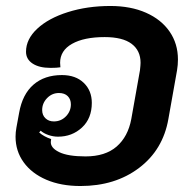

<svg xmlns="http://www.w3.org/2000/svg" viewBox="-20 -613 635 642"><path d="M32 -156Q32 -171 35 -187L44 -236Q55 -298 92 -330Q129 -362 187 -362Q233 -362 260 -336Q287 -310 287 -269Q287 -217 254 -186.5Q221 -156 174 -156Q158 -156 142 -161.5Q126 -167 116 -176L111 -170Q127 -156 151 -148L150 -140Q148 -119 177.5 -104.5Q207 -90 266 -90Q332 -90 370 -123Q408 -156 419 -215L448 -378Q450 -396 450 -403Q450 -444 420 -466.5Q390 -489 330 -489Q261 -489 221 -466.5Q181 -444 181 -403L182 -388Q170 -386 149 -386Q111 -386 89 -400.5Q67 -415 67 -440Q67 -482 104.5 -517Q142 -552 207 -572.5Q272 -593 349 -593Q417 -593 468 -570.5Q519 -548 547 -507.5Q575 -467 575 -414Q575 -396 572 -378L543 -215Q525 -112 445 -51.5Q365 9 249 9Q184 9 135 -12Q86 -33 59 -70.5Q32 -108 32 -156ZM217 -264Q217 -281 206.5 -291.5Q196 -302 177 -302Q154 -302 137.5 -285Q121 -268 121 -245Q121 -228 132 -217.5Q143 -207 160 -207Q184 -207 200.5 -224Q217 -241 217 -264Z"/></svg>

Font: K2D
Style: Bold Italic
Weight: 700
Italic angle: -10°
Designer: Katatrad Aksorn Co.,Ltd.
Foundry: Cadson Demak Co.,Ltd.
Version: Version 1.000; ttfautohint (v1.6)